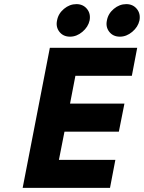

<svg xmlns="http://www.w3.org/2000/svg" viewBox="-20 -912 698 932"><path d="M90 0 222 -680H646L620 -544H346L320 -409H584L557 -273H293L266 -136H540L514 0ZM562 -734Q529 -734 510.5 -757.5Q492 -781 499 -813Q505 -846 532.5 -869Q560 -892 593 -892Q625 -892 644 -869Q663 -846 657 -813Q650 -781 622 -757.5Q594 -734 562 -734ZM320 -734Q287 -734 268.5 -757.5Q250 -781 257 -813Q263 -846 290.5 -869Q318 -892 351 -892Q383 -892 402 -869Q421 -846 415 -813Q408 -781 380 -757.5Q352 -734 320 -734Z"/></svg>

Font: Teachers
Style: Italic
Weight: 400
Italic angle: -11°
Designer: Alfredo Marco Pradil, Chank Diesel
Version: Version 1.001